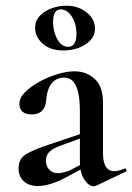

<svg xmlns="http://www.w3.org/2000/svg" viewBox="-20 -645 464 673"><path d="M317 6Q313 8 308 8Q292 8 276 -15Q260 -38 260 -82V-255Q260 -297 253.5 -323Q247 -349 235 -361Q223 -373 204 -373Q186 -373 172.5 -363.5Q159 -354 151.5 -337Q144 -320 142 -294Q140 -270 127.5 -257Q115 -244 91 -244Q69 -244 58.5 -254Q48 -264 48 -281Q48 -302 68 -322Q88 -342 118 -358.5Q148 -375 181 -385Q214 -395 241 -395Q283 -395 312 -368.5Q341 -342 341 -285V-108Q341 -77 351 -61Q361 -45 380 -45Q396 -45 416 -54Q421 -56 423 -50.5Q425 -45 420 -43ZM112 7Q81 7 63 -10Q45 -27 45 -55Q45 -88 70.5 -104Q96 -120 151 -138L270 -178L273 -164L188 -133Q163 -123 152 -111.5Q141 -100 141 -83Q141 -62 153 -50Q165 -38 183 -38Q192 -38 204.5 -41Q217 -44 231 -51L296 -85L298 -70L211 -23Q185 -9 159.5 -1Q134 7 112 7ZM203 -468Q156 -468 129.5 -492Q103 -516 103 -547Q103 -573 120.5 -590.5Q138 -608 163 -616.5Q188 -625 213 -625Q254 -625 283.5 -601.5Q313 -578 313 -545Q313 -521 296.5 -503.5Q280 -486 255 -477Q230 -468 203 -468ZM219 -481Q248 -481 248 -527Q248 -561 232 -586.5Q216 -612 193 -612Q166 -612 166 -567Q166 -547 172.5 -527Q179 -507 190.5 -494Q202 -481 219 -481Z"/></svg>

Font: Cormorant Light SemiBold
Style: Regular
Weight: 600
Version: Version 4.000